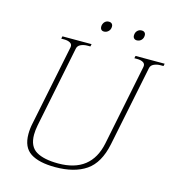

<svg xmlns="http://www.w3.org/2000/svg" viewBox="-123 -949 973 1063"><g transform="rotate(15 364.0 -417.5)"><path d="M336 -815Q339 -829 348 -837Q357 -845 370 -845Q381 -845 387 -839Q393 -833 393 -823Q393 -806 382 -795.5Q371 -785 357 -785Q345 -785 339.5 -793Q334 -801 336 -815ZM523 -807Q523 -824 533 -834.5Q543 -845 558 -845Q569 -845 575 -839Q581 -833 581 -823Q581 -806 570.5 -795.5Q560 -785 545 -785Q535 -785 529 -791Q523 -797 523 -807ZM100 -129Q100 -160 107 -192L201 -653Q204 -670 190.5 -678Q177 -686 156 -686H139L142 -700H309L306 -686H290Q268 -686 251 -678Q234 -670 231 -653L137 -189Q131 -158 131 -134Q131 -66 175 -40Q219 -14 301 -14Q489 -14 525 -189L619 -653Q622 -670 609 -678Q596 -686 574 -686H558L561 -700H728L725 -686H708Q687 -686 670 -678Q653 -670 650 -653L556 -192Q533 -81 466.5 -35.5Q400 10 290 10Q197 10 148.5 -21.5Q100 -53 100 -129Z"/></g></svg>

Font: Taviraj Thin
Style: Italic
Weight: 250
Italic angle: -12°
Designer: Katatrad Team
Foundry: CadsonDemak
Version: Version 1.001